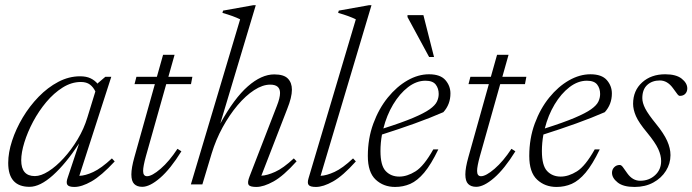

<svg xmlns="http://www.w3.org/2000/svg" viewBox="-20 -730 2741 760"><path d="M248 -27 293 -162Q240.5 -82 189.5 -36.2Q138.5 9.5 97 9.5Q12.5 9.5 12.5 -85Q12.5 -126 27.8 -172.8Q43 -219.5 70 -264.8Q97 -310 133 -347Q169 -384 210.8 -406Q252.5 -428 297 -428Q321.5 -428 338 -420.2Q354.5 -412.5 366.5 -398.5L367 -400.5L397 -426H420.5L294 -34Q317.5 -34.5 349.2 -49.2Q381 -64 423 -103L434 -91Q381 -34 342.2 -12Q303.5 10 274.5 10Q252 10 246.5 1.2Q241 -7.5 248 -27ZM64 -95.5Q64 -33 118 -33Q142 -33 172 -52Q202 -71 232.2 -104Q262.5 -137 287.5 -178.8Q312.5 -220.5 326 -265.5L357.5 -368Q349.5 -385 336 -395.2Q322.5 -405.5 300 -405.5Q263 -405.5 228 -383.5Q193 -361.5 163.2 -326Q133.5 -290.5 111.2 -248.8Q89 -207 76.5 -166.5Q64 -126 64 -95.5Z M557.5 -111.5Q546.5 -71.5 546.5 -53.5Q546.5 -32.5 562 -32.5Q581.5 -32.5 615.8 -62Q650 -91.5 682.5 -141L698 -131Q654.5 -61 613.8 -25.8Q573 9.5 543 9.5Q522.5 9.5 511.2 -1.8Q500 -13 500 -39.5Q500 -65.5 512 -108L593 -397H512.5L520 -426H601L625.5 -513H671L646.5 -426H741.5L736 -397H638Z M818 -123 781 0H735.5L930.5 -653.5Q904.5 -666.5 860.5 -679L863 -688L983 -709.5H992.5L852 -241Q907 -341 961 -388.2Q1015 -435.5 1065.5 -435.5Q1103.5 -435.5 1119.5 -419Q1135.5 -402.5 1135.5 -375Q1135.5 -345 1117 -299L1014.5 -34.5Q1037.5 -35.5 1069.2 -49.8Q1101 -64 1143 -103L1154 -91.5Q1102 -33.5 1062.8 -11.8Q1023.5 10 994.5 10Q969 10 963.8 1Q958.5 -8 968 -32L1076 -311Q1088.5 -342.5 1088.5 -362Q1088.5 -395 1049.5 -395Q1019.5 -395 986 -373.2Q952.5 -351.5 920.2 -313.2Q888 -275 861.2 -226Q834.5 -177 818 -123Z M1388.5 -653.5Q1362.5 -666.5 1318.5 -679L1321 -688L1441 -709.5H1450.5L1249 -34Q1272.5 -35 1304.2 -49.5Q1336 -64 1377.5 -103L1388.5 -91Q1337 -33.5 1298.2 -11.8Q1259.5 10 1230.5 10Q1208 10 1201.8 2.2Q1195.5 -5.5 1201.5 -25Z M1715 -138.5Q1686 -78.5 1659 -46.5Q1632 -14.5 1604 -2.2Q1576 10 1544 10Q1498 10 1467 -19Q1436 -48 1436 -112.5Q1436 -182 1457.8 -241Q1479.5 -300 1515 -343.8Q1550.5 -387.5 1593 -411.8Q1635.5 -436 1678 -436Q1723 -436 1743 -413Q1763 -390 1763 -360Q1763 -317 1735 -286Q1683.5 -263.5 1621.5 -241.2Q1559.5 -219 1492 -197.5Q1486 -164.5 1486 -132Q1486 -74.5 1506.8 -52.8Q1527.5 -31 1560.5 -31Q1591.5 -31 1624.8 -51.8Q1658 -72.5 1695 -138.5ZM1664 -410.5Q1628.5 -410.5 1595.2 -385Q1562 -359.5 1536.2 -316.5Q1510.5 -273.5 1497.5 -221.5Q1571.5 -245 1615.2 -263.5Q1659 -282 1680.8 -297.5Q1702.5 -313 1709.5 -327.8Q1716.5 -342.5 1716.5 -358Q1716.5 -380 1704.8 -395.2Q1693 -410.5 1664 -410.5ZM1698 -504.5H1678.5L1593 -662.5V-670H1656Z M1879.5 -111.5Q1868.5 -71.5 1868.5 -53.5Q1868.5 -32.5 1884 -32.5Q1903.5 -32.5 1937.8 -62Q1972 -91.5 2004.5 -141L2020 -131Q1976.5 -61 1935.8 -25.8Q1895 9.5 1865 9.5Q1844.5 9.5 1833.2 -1.8Q1822 -13 1822 -39.5Q1822 -65.5 1834 -108L1915 -397H1834.5L1842 -426H1923L1947.5 -513H1993L1968.5 -426H2063.5L2058 -397H1960Z M2354 -138.5Q2325 -78.5 2298 -46.5Q2271 -14.5 2243 -2.2Q2215 10 2183 10Q2137 10 2106 -19Q2075 -48 2075 -112.5Q2075 -182 2096.8 -241Q2118.5 -300 2154 -343.8Q2189.5 -387.5 2232 -411.8Q2274.5 -436 2317 -436Q2362 -436 2382 -413Q2402 -390 2402 -360Q2402 -317 2374 -286Q2322.5 -263.5 2260.5 -241.2Q2198.5 -219 2131 -197.5Q2125 -164.5 2125 -132Q2125 -74.5 2145.8 -52.8Q2166.5 -31 2199.5 -31Q2230.5 -31 2263.8 -51.8Q2297 -72.5 2334 -138.5ZM2303 -410.5Q2267.5 -410.5 2234.2 -385Q2201 -359.5 2175.2 -316.5Q2149.5 -273.5 2136.5 -221.5Q2210.5 -245 2254.2 -263.5Q2298 -282 2319.8 -297.5Q2341.5 -313 2348.5 -327.8Q2355.5 -342.5 2355.5 -358Q2355.5 -380 2343.8 -395.2Q2332 -410.5 2303 -410.5Z M2433 -77Q2439.5 -77 2445.8 -68.2Q2452 -59.5 2463 -44Q2484 -14.5 2514 -14.5Q2549 -14.5 2573 -36.5Q2597 -58.5 2597 -92.5Q2597 -115 2585.5 -140.2Q2574 -165.5 2541.5 -205Q2508.5 -244.5 2497.2 -270.5Q2486 -296.5 2486 -319Q2486 -371.5 2521.8 -403.8Q2557.5 -436 2613 -436Q2656.5 -436 2678.5 -418.5Q2700.5 -401 2700.5 -380Q2700.5 -367.5 2692.8 -359Q2685 -350.5 2671 -350.5Q2666 -350.5 2660.2 -358.8Q2654.5 -367 2643.5 -381.5Q2621.5 -411.5 2592 -411.5Q2561.5 -411.5 2542 -393.8Q2522.5 -376 2522.5 -341.5Q2522.5 -323 2534 -300.5Q2545.5 -278 2576.5 -240Q2607.5 -202 2620.8 -172.5Q2634 -143 2634 -116Q2634 -82.5 2616 -53.8Q2598 -25 2566 -7.5Q2534 10 2492 10Q2447 10 2424.8 -7.8Q2402.5 -25.5 2402.5 -46Q2402.5 -59 2411.2 -68Q2420 -77 2433 -77Z"/></svg>

Font: Newsreader 16pt Light
Style: Italic
Weight: 300
Italic angle: -17°
Designer: Hugues Gentile
Foundry: Production Type
Version: Version 1.003; ttfautohint (v1.8.3)